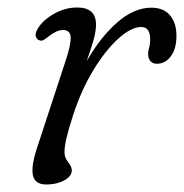

<svg xmlns="http://www.w3.org/2000/svg" viewBox="-20 -483 490 512"><path d="M85.5 -375.5Q79 -377 76 -384.2Q73 -391.5 78 -401.5Q89.5 -425.5 120.5 -444.2Q151.5 -463 186 -463Q236 -463 236 -417.5Q236 -398.5 228.5 -373Q221 -347.5 211 -319.5Q246.5 -382.5 291.8 -422.5Q337 -462.5 383.5 -462.5Q416.5 -462.5 433.5 -442Q450.5 -421.5 450.5 -388Q450.5 -352.5 435.5 -332.8Q420.5 -313 398.5 -313Q387 -313 381 -320.2Q375 -327.5 375 -338.5Q375 -347 377.8 -356.5Q380.5 -366 380.5 -378.5Q380.5 -393 375 -402Q369.5 -411 356.5 -411Q330 -411 295.8 -380.2Q261.5 -349.5 229 -296Q196.5 -242.5 174.5 -174.5Q162 -135.5 157 -113.8Q152 -92 152 -77Q152 -62.5 161.8 -50.5Q171.5 -38.5 171.5 -29Q171.5 -13 151.2 -2Q131 9 103.5 9Q72.5 9 67.5 -16.8Q62.5 -42.5 82 -98.5L154.5 -319.5Q169 -362.5 168.5 -382.8Q168 -403 148 -403Q131.5 -403 110.5 -386.5Q103.5 -381 97.2 -377Q91 -373 85.5 -375.5Z"/></svg>

Font: Fraunces 9pt SuperSoft Light
Style: Italic
Weight: 300
Italic angle: -16°
Version: Version 1.000;[b76b70a41]